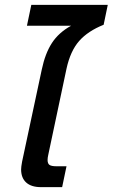

<svg xmlns="http://www.w3.org/2000/svg" viewBox="-20 -772 464 791"><path d="M67 -74Q67 -84 71 -106L152 -485Q166 -552 194 -595Q222 -638 273 -666H91L109 -752H424L407 -670Q342 -644 306 -603Q270 -562 254 -489L179 -135Q176 -122 176 -113Q176 -98 184 -92.5Q192 -87 213 -87H254L236 -1H149Q109 -1 88 -20Q67 -39 67 -74Z"/></svg>

Font: Prompt
Style: Italic
Weight: 400
Italic angle: -12°
Designer: Katatrad Team
Foundry: CadsonDemak
Version: Version 1.001